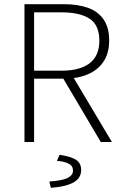

<svg xmlns="http://www.w3.org/2000/svg" viewBox="-20 -679 584 918"><path d="M97 0V-659H286Q351 -659 399.5 -642Q448 -625 475 -586.5Q502 -548 502 -485Q502 -425 475 -384.5Q448 -344 399.5 -323.5Q351 -303 286 -303H143V0ZM143 -341H274Q362 -341 408.5 -376.5Q455 -412 455 -485Q455 -559 408.5 -589.5Q362 -620 274 -620H143ZM462 0 275 -316 319 -329 515 0ZM223 219 216 189Q281 184 305 171Q329 158 329 137Q329 114 308.5 103.5Q288 93 252 90L265 61Q322 70 345 86Q368 102 368 134Q368 173 331 193.5Q294 214 223 219Z"/></svg>

Font: Source Sans 3 ExtraLight Light
Style: Regular
Weight: 300
Version: Version 3.052;hotconv 1.1.0;makeotfexe 2.6.0